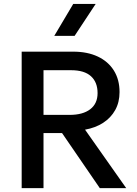

<svg xmlns="http://www.w3.org/2000/svg" viewBox="-20 -965 704 985"><path d="M91.2 0V-700H355.7Q428.3 -700 481.8 -674.8Q535.2 -649.6 564.2 -603.1Q593.3 -556.5 593.3 -492.6Q593.3 -440.4 571.1 -400.5Q548.9 -360.6 509 -334.8Q469.2 -309.1 416.3 -299.8L627.4 0H491.9L298.4 -282.2H203.2V0ZM203.2 -375.6H337.2Q404.9 -375.6 442.8 -404.5Q480.6 -433.4 480.6 -487.4Q480.6 -543.1 446.7 -573.9Q412.8 -604.8 345.1 -604.8H203.2ZM258.4 -780.9 355.7 -944.8H470.8L362.7 -780.9Z"/></svg>

Font: Geologica Thin
Style: Regular
Weight: 100
Version: Version 1.010;gftools[0.9.28]